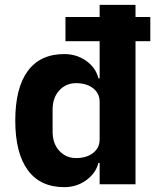

<svg xmlns="http://www.w3.org/2000/svg" viewBox="-20 -760 651 792"><path d="M245 12Q146 12 94.5 -58.5Q43 -129 43 -263Q43 -397 94.5 -467Q146 -537 245 -537Q296 -537 335.5 -509Q375 -481 386 -437H391V-590H250V-690H391V-740H539V-690H600V-590H539V0H391V-88H386Q375 -45 335.5 -16.5Q296 12 245 12ZM294 -108Q337 -108 364 -129Q391 -150 391 -185V-340Q391 -375 364 -396Q337 -417 294 -417Q252 -417 224.5 -387Q197 -357 197 -308V-217Q197 -168 224.5 -138Q252 -108 294 -108Z"/></svg>

Font: Anuphan
Style: Bold
Weight: 700
Designer: Mike Abbink, Paul van der Laan, Pieter van Rosmalen, Mint Tantisuwanna
Foundry: Bold Monday; Cadson Demak
Version: Version 3.002;hotconv 1.0.109;makeotfexe 2.5.65596